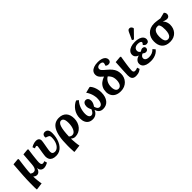

<svg xmlns="http://www.w3.org/2000/svg" viewBox="292 -2356 4127 4127"><g transform="rotate(-45 2355.5 -292.5)"><path d="M45 230 34 225Q32 199 31.5 171Q31 143 31.5 106.5Q32 70 32 22Q32 -13 34 -66Q36 -119 40 -187Q44 -255 50 -336Q56 -417 63 -508L205 -521L222 -508Q210 -423 202.5 -360Q195 -297 189.5 -250.5Q184 -204 182 -170Q180 -136 180 -108Q193 -98 213 -90Q233 -82 249 -82Q278 -82 297 -96.5Q316 -111 327.5 -144Q339 -177 343 -230L365 -508L500 -521L517 -508Q512 -472 506 -430.5Q500 -389 495 -346.5Q490 -304 486 -265.5Q482 -227 479.5 -197Q477 -167 477 -149Q477 -127 482 -110Q487 -93 498 -83.5Q509 -74 527 -74Q538 -74 552 -78Q566 -82 579 -88L598 -26Q584 -18 568 -10.5Q552 -3 535 2.5Q518 8 502.5 11Q487 14 474 14Q441 14 417 0.5Q393 -13 380 -37.5Q367 -62 366 -94H365Q357 -62 342 -37.5Q327 -13 307 0.5Q287 14 261 14Q235 14 213.5 3Q192 -8 178 -21H177Q177 4 179 36.5Q181 69 184.5 103Q188 137 192.5 165.5Q197 194 201 209Z M844 14Q780 14 740.5 -5.5Q701 -25 683.5 -59Q666 -93 666 -138Q666 -154 670 -183.5Q674 -213 679.5 -249Q685 -285 691 -319.5Q697 -354 701 -380Q705 -406 705 -415Q705 -428 698 -434Q691 -440 679 -440Q670 -440 657 -435.5Q644 -431 632 -424L611 -479Q630 -492 655 -502.5Q680 -513 706.5 -519.5Q733 -526 756 -526Q793 -526 814 -514.5Q835 -503 844.5 -484.5Q854 -466 854 -443Q854 -427 849.5 -397.5Q845 -368 838.5 -332Q832 -296 825.5 -259.5Q819 -223 814.5 -192Q810 -161 810 -143Q810 -104 830 -86Q850 -68 886 -68Q913 -68 938.5 -81Q964 -94 985 -117.5Q1006 -141 1021.5 -174Q1037 -207 1045.5 -246.5Q1054 -286 1054 -331Q1054 -358 1049 -373Q1044 -388 1031.5 -396.5Q1019 -405 996 -413L958 -426Q949 -468 968.5 -497Q988 -526 1029 -526Q1059 -526 1081.5 -512.5Q1104 -499 1116.5 -469.5Q1129 -440 1129 -392Q1129 -333 1118 -274.5Q1107 -216 1084.5 -164.5Q1062 -113 1028 -72.5Q994 -32 948 -9Q902 14 844 14Z M1184 230 1175 225Q1174 195 1172.5 170.5Q1171 146 1170 123.5Q1169 101 1169 78.5Q1169 56 1169 29Q1169 -128 1189.5 -234.5Q1210 -341 1247.5 -405.5Q1285 -470 1338 -498.5Q1391 -527 1456 -527Q1516 -527 1559 -508.5Q1602 -490 1630.5 -456.5Q1659 -423 1672 -378Q1685 -333 1685 -279Q1685 -220 1666 -166.5Q1647 -113 1611.5 -72.5Q1576 -32 1527.5 -9Q1479 14 1419 14Q1398 14 1372 3.5Q1346 -7 1328 -26H1327Q1327 2 1329 34Q1331 66 1334 98.5Q1337 131 1341 159.5Q1345 188 1350 209ZM1403 -57Q1435 -57 1459 -77.5Q1483 -98 1499 -132.5Q1515 -167 1523 -210.5Q1531 -254 1531 -301Q1531 -352 1522 -385.5Q1513 -419 1495 -435.5Q1477 -452 1450 -452Q1423 -452 1401 -430.5Q1379 -409 1364 -364.5Q1349 -320 1340 -251Q1331 -182 1328 -88Q1347 -72 1365 -64.5Q1383 -57 1403 -57Z M1956 15Q1896 15 1854.5 -10.5Q1813 -36 1791.5 -84Q1770 -132 1770 -199Q1770 -256 1786 -307Q1802 -358 1831.5 -400.5Q1861 -443 1900 -475.5Q1939 -508 1985 -527L2033 -491Q2005 -461 1983 -425Q1961 -389 1947 -349.5Q1933 -310 1925.5 -269Q1918 -228 1918 -189Q1918 -148 1927 -121Q1936 -94 1952 -80.5Q1968 -67 1989 -67Q2005 -67 2018 -73Q2031 -79 2042.5 -90.5Q2054 -102 2064.5 -119.5Q2075 -137 2085 -160Q2065 -197 2057.5 -224.5Q2050 -252 2050 -277Q2050 -325 2072 -357Q2094 -389 2135 -389Q2171 -389 2192 -362Q2213 -335 2213 -293Q2213 -260 2200 -227Q2187 -194 2163 -160Q2173 -124 2185.5 -104Q2198 -84 2214 -75.5Q2230 -67 2249 -67Q2276 -67 2296.5 -86.5Q2317 -106 2329 -143.5Q2341 -181 2341 -237Q2341 -282 2330 -328.5Q2319 -375 2299.5 -417Q2280 -459 2256 -492L2390 -526L2407 -519Q2435 -488 2454 -446Q2473 -404 2483 -357Q2493 -310 2493 -263Q2493 -199 2477.5 -147.5Q2462 -96 2433 -59.5Q2404 -23 2363 -4Q2322 15 2270 15Q2240 15 2216 7Q2192 -1 2174 -16.5Q2156 -32 2143.5 -53Q2131 -74 2123 -100H2120Q2111 -74 2095 -53Q2079 -32 2057.5 -16.5Q2036 -1 2010 7Q1984 15 1956 15Z M2807 15Q2728 15 2674.5 -13Q2621 -41 2594.5 -90.5Q2568 -140 2568 -200Q2568 -268 2592.5 -319.5Q2617 -371 2663 -407.5Q2709 -444 2772 -466Q2736 -496 2712.5 -521.5Q2689 -547 2678 -572.5Q2667 -598 2667 -627Q2667 -674 2693.5 -708.5Q2720 -743 2772 -762.5Q2824 -782 2900 -782Q2964 -782 3009.5 -766Q3055 -750 3079 -722Q3103 -694 3103 -657Q3103 -638 3095 -620.5Q3087 -603 3070 -592.5Q3053 -582 3026 -582Q3006 -582 2988.5 -589.5Q2971 -597 2959 -610Q2968 -633 2972.5 -648Q2977 -663 2977 -673Q2977 -688 2968 -698.5Q2959 -709 2941.5 -715.5Q2924 -722 2899 -722Q2875 -722 2855.5 -714.5Q2836 -707 2824.5 -692Q2813 -677 2813 -654Q2813 -641 2817 -630Q2821 -619 2832 -606Q2843 -593 2862.5 -575Q2882 -557 2914 -531Q2970 -485 3006 -442Q3042 -399 3059 -352Q3076 -305 3076 -247Q3076 -195 3058 -148Q3040 -101 3004.5 -64Q2969 -27 2919 -6Q2869 15 2807 15ZM2809 -58Q2843 -58 2866 -79.5Q2889 -101 2901 -138.5Q2913 -176 2913 -224Q2913 -266 2904.5 -298Q2896 -330 2878 -357.5Q2860 -385 2833 -412Q2811 -402 2791 -383Q2771 -364 2755 -337Q2739 -310 2730 -275Q2721 -240 2721 -197Q2721 -155 2731 -123.5Q2741 -92 2761 -75Q2781 -58 2809 -58Z M3273 14Q3235 14 3211 3.5Q3187 -7 3174 -25.5Q3161 -44 3156 -68.5Q3151 -93 3151 -119Q3151 -124 3151 -131.5Q3151 -139 3151.5 -148Q3152 -157 3152.5 -168Q3153 -179 3153.5 -192.5Q3154 -206 3154.5 -222Q3155 -238 3156 -256.5Q3157 -275 3158 -296Q3159 -317 3160.5 -341Q3162 -365 3163.5 -391.5Q3165 -418 3166.5 -447Q3168 -476 3170 -508L3316 -521L3333 -508Q3324 -453 3316 -403.5Q3308 -354 3302 -312.5Q3296 -271 3292 -237Q3288 -203 3286 -178Q3284 -153 3284 -138Q3284 -119 3289.5 -106Q3295 -93 3306.5 -86Q3318 -79 3336 -79Q3354 -79 3373.5 -84.5Q3393 -90 3411 -98L3430 -41Q3407 -23 3382.5 -10.5Q3358 2 3330.5 8Q3303 14 3273 14Z M3725 14Q3649 14 3599 -3.5Q3549 -21 3524 -53Q3499 -85 3499 -130Q3499 -161 3515 -187Q3531 -213 3558 -231Q3585 -249 3619 -257V-259Q3591 -269 3571 -284.5Q3551 -300 3540 -321.5Q3529 -343 3529 -372Q3529 -419 3559 -453.5Q3589 -488 3643 -507Q3697 -526 3767 -526Q3838 -526 3888 -508Q3938 -490 3964 -459Q3990 -428 3990 -388Q3990 -356 3971.5 -333.5Q3953 -311 3916 -311Q3900 -311 3885.5 -317.5Q3871 -324 3860 -335Q3849 -346 3843 -359Q3861 -379 3867.5 -389Q3874 -399 3874 -409Q3874 -426 3848.5 -438.5Q3823 -451 3780 -451Q3746 -451 3720 -440Q3694 -429 3679 -408Q3664 -387 3664 -357Q3664 -331 3677.5 -312Q3691 -293 3713 -285Q3728 -297 3747.5 -306.5Q3767 -316 3785 -316Q3815 -316 3832 -301Q3849 -286 3849 -262Q3849 -235 3831 -217Q3813 -199 3784 -199Q3763 -199 3744.5 -208Q3726 -217 3711 -231Q3683 -222 3663 -200Q3643 -178 3643 -151Q3643 -128 3656 -111Q3669 -94 3694 -84.5Q3719 -75 3756 -75Q3808 -75 3850.5 -93.5Q3893 -112 3926 -148L3972 -95Q3947 -60 3908 -35.5Q3869 -11 3822 1.5Q3775 14 3725 14ZM3792 -575 3750 -595 3827 -762Q3840 -790 3854 -802.5Q3868 -815 3891 -815Q3915 -815 3931 -800.5Q3947 -786 3957 -760V-744Z M4308 14Q4245 14 4198.5 -4Q4152 -22 4122 -55.5Q4092 -89 4077.5 -136Q4063 -183 4064 -241Q4064 -298 4082 -347Q4100 -396 4135 -433.5Q4170 -471 4222 -492Q4274 -513 4342 -513Q4359 -513 4381.5 -511Q4404 -509 4428 -506Q4452 -503 4474 -499.5Q4496 -496 4514 -493L4649 -527Q4667 -514 4675 -495.5Q4683 -477 4683 -459Q4683 -443 4676 -425Q4669 -407 4652 -394.5Q4635 -382 4605 -382Q4592 -382 4576 -385.5Q4560 -389 4541 -395Q4522 -401 4501 -408V-406Q4522 -389 4537 -363.5Q4552 -338 4560 -306.5Q4568 -275 4567 -240Q4567 -192 4550.5 -146.5Q4534 -101 4502 -65Q4470 -29 4421.5 -7.5Q4373 14 4308 14ZM4312 -59Q4344 -59 4367 -79Q4390 -99 4403.5 -140.5Q4417 -182 4418 -247Q4419 -293 4414.5 -325.5Q4410 -358 4401.5 -379Q4393 -400 4381 -412Q4370 -415 4360 -416Q4350 -417 4341 -417Q4303 -417 4276 -396Q4249 -375 4234.5 -335.5Q4220 -296 4219 -238Q4218 -177 4228 -137Q4238 -97 4259.5 -78Q4281 -59 4312 -59Z"/></g></svg>

Font: Literata
Style: Bold Italic
Weight: 700
Italic angle: -2°
Designer: Latin by Veronika Burian and Jose Scaglione. Greek by Irene Vlachou. Cyrillic by Vera Evstafieva
Foundry: TypeTogether
Version: Version 3.103;gftools[0.9.29]